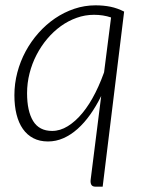

<svg xmlns="http://www.w3.org/2000/svg" viewBox="-20 -524 539 720"><path d="M365 176H338Q326.5 176 322.5 168.8Q318.5 161.5 320 149.5L359.5 -164Q340.5 -125.5 318.2 -94.2Q296 -63 270.8 -40.5Q245.5 -18 217.8 -5.8Q190 6.5 160 6.5Q128.5 6.5 105 -5.8Q81.5 -18 65.8 -40.5Q50 -63 42 -95Q34 -127 34 -167Q34 -210.5 45 -252.2Q56 -294 76.2 -331.5Q96.5 -369 124.5 -400.5Q152.5 -432 186.2 -455Q220 -478 258.5 -491Q297 -504 338 -504Q368 -504 394 -498.8Q420 -493.5 445.5 -480.5ZM393.5 -247.5Q379 -204 359.5 -164L370.5 -254.5L396.5 -458.5Q367 -468.5 332.5 -468.5Q299 -468.5 267.5 -457.2Q236 -446 208.2 -426Q180.5 -406 157.2 -378.5Q134 -351 117 -318.2Q100 -285.5 90.8 -249Q81.5 -212.5 81.5 -174.5Q81.5 -107.5 104.2 -70.2Q127 -33 175.5 -33Q205.5 -33 234.2 -50.8Q263 -68.5 289.2 -100.2Q315.5 -132 338 -176.8Q360.5 -221.5 378 -275.5Z"/></svg>

Font: Lato Light
Style: Italic
Weight: 300
Italic angle: -7°
Designer: Lukasz Dziedzic
Foundry: tyPoland Lukasz Dziedzic
Version: Version 2.007; 2014-02-27